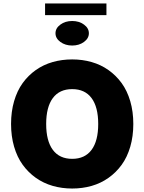

<svg xmlns="http://www.w3.org/2000/svg" viewBox="-20 -1081 835 1111"><path d="M397.7 9.9Q338.1 9.9 284.6 -5.5Q231.2 -21 187.1 -52.2Q143.1 -83.5 111.2 -127.7Q79.2 -171.9 61.6 -232.2Q44 -292.6 44 -363.6Q44 -435 61.6 -495.6Q79.2 -556.1 111.2 -600.3Q143.1 -644.5 187.1 -675.6Q231.2 -706.7 284.4 -721.9Q337.7 -737.2 397.7 -737.2Q457 -737.2 510.3 -721.9Q563.6 -706.7 607.6 -675.6Q651.6 -644.5 683.8 -600.3Q715.9 -556.1 733.7 -495.6Q751.4 -435 751.4 -363.6Q751.4 -292.3 733.7 -231.7Q715.9 -171.2 683.8 -127Q651.6 -82.7 607.6 -51.7Q563.6 -20.6 510.3 -5.3Q457 9.9 397.7 9.9ZM509.8 -213.8Q548.3 -265.6 548.3 -363.6Q548.3 -461.6 509.8 -513.5Q471.2 -565.3 397.7 -565.3Q324.2 -565.3 285.7 -513.5Q247.2 -461.6 247.2 -363.6Q247.2 -265.6 285.7 -213.8Q324.2 -161.9 397.7 -161.9Q471.2 -161.9 509.8 -213.8ZM595.9 -1061.1V-993.3H240.8V-1061.1ZM465.9 -838.2Q437.5 -817.5 397.7 -817.5Q358 -817.5 329.5 -838.2Q301.1 -859 301.1 -888.5Q301.1 -918 329.4 -938.7Q357.6 -959.5 397.7 -959.5Q437.9 -959.5 466.1 -938.7Q494.3 -918 494.3 -888.5Q494.3 -859 465.9 -838.2Z"/></svg>

Font: Karasuma Gothic
Style: Black
Weight: 900
Designer: Rasmus Andersson / Ryoko Nishizuka
Foundry: Genbu
Version: Version 1.00